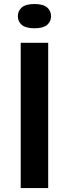

<svg xmlns="http://www.w3.org/2000/svg" viewBox="-20 -958 351 978"><path d="M85.5 0V-740H225.5V0ZM155.5 -814Q111.5 -814 91.2 -831Q71 -848 71 -875.5Q71 -903 91.2 -920.2Q111.5 -937.5 155.5 -937.5Q199.5 -937.5 219.8 -920.2Q240 -903 240 -875.5Q240 -848 219.8 -831Q199.5 -814 155.5 -814Z"/></svg>

Font: Encode Sans Expanded SemiBold
Style: Regular
Weight: 600
Width: 7
Designer: Multiple Designers
Foundry: Impallari Type
Version: Version 3.000; ttfautohint (v1.8.3) -l 8 -r 50 -G 200 -x 14 